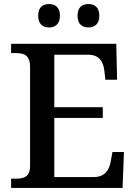

<svg xmlns="http://www.w3.org/2000/svg" viewBox="-20 -931 673 951"><path d="M418 -795C447 -795 472 -811 472 -853C472 -896 447 -911 418 -911C388 -911 364 -896 364 -853C364 -811 388 -795 418 -795ZM223 -795C252 -795 277 -811 277 -853C277 -896 252 -911 223 -911C193 -911 169 -896 169 -853C169 -811 193 -795 223 -795ZM35 0H587L594 -178H537L529 -134C522 -90 500 -54 445 -54H249V-347H489V-400H249V-660H417C471 -660 492 -626 497 -580L502 -536H560L556 -714H35V-668H57C97 -668 129 -660 129 -599V-110C129 -53 96 -46 57 -46H35Z"/></svg>

Font: Noto Serif Oriya Medium
Style: Regular
Weight: 500
Designer: David Williams
Foundry: Google LLC, David Williams
Version: Version 1.051